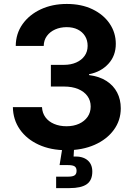

<svg xmlns="http://www.w3.org/2000/svg" viewBox="-20 -758 681 982"><path d="M320.3 10.3Q239.3 10.3 177.7 -18.1Q116.2 -46.4 81.5 -96.2Q46.9 -146 45.9 -210H194.8Q196.3 -180.2 212.4 -158.2Q228.5 -136.2 256.6 -124.3Q284.7 -112.3 320.3 -112.3Q356.4 -112.3 384.3 -125Q412.1 -137.7 428 -160.4Q443.8 -183.1 443.8 -213.4Q443.8 -243.7 427.2 -266.6Q410.6 -289.6 380.1 -302.5Q349.6 -315.4 307.1 -315.4H240.2V-426.3H307.1Q342.8 -426.3 370.1 -438.5Q397.5 -450.7 412.8 -472.4Q428.2 -494.1 428.2 -523.4Q428.2 -552.2 414.8 -573.7Q401.4 -595.2 377.4 -607.2Q353.5 -619.1 321.3 -619.1Q288.6 -619.1 262.2 -607.4Q235.8 -595.7 220 -574.2Q204.1 -552.7 203.6 -522.9H60.5Q61 -585.9 95.2 -634.3Q129.4 -682.6 188.2 -710.2Q247.1 -737.8 321.8 -737.8Q396.5 -737.8 452.9 -710.7Q509.3 -683.6 540.8 -637.2Q572.3 -590.8 572.3 -533.7Q572.3 -472.7 534.2 -431.4Q496.1 -390.1 435.5 -378.4V-374Q488.3 -367.2 524.4 -344Q560.5 -320.8 579.1 -284.9Q597.7 -249 597.7 -204.1Q597.7 -142.1 562 -93.5Q526.4 -44.9 463.9 -17.3Q401.4 10.3 320.3 10.3ZM267.1 204.1V145.5H328.6Q352.1 145.5 361.8 138.7Q371.6 131.8 371.6 115.7Q371.6 99.6 361.8 93Q352.1 86.4 328.6 86.4H284.7L302.2 -21.5H358.9V0L356.4 42.5Q402.3 40.5 427.2 61Q452.1 81.5 452.1 119.6Q452.1 164.1 423.8 184.1Q395.5 204.1 335.4 204.1Z"/></svg>

Font: Inter 17pt
Style: Bold
Weight: 700
Version: Version 4.001;git-66647c0bb